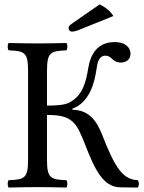

<svg xmlns="http://www.w3.org/2000/svg" viewBox="-20 -840 646 862"><path d="M191 -122V-324C305 -324 323 -291 362 -191C405 -81 442 0 520 1L599 2C605 -8 605 -21 599 -31C533 -34 498 -82 439 -234C412 -304 374 -347 305 -347V-352C381 -380 404 -466 413 -528C417 -557 423 -590 453 -590C466 -590 474 -585 485 -574C495 -564 509 -559 522 -559C543 -559 566 -570 566 -599C566 -622 548 -651 495 -651C416 -651 386 -595 376 -533C367 -477 353 -413 294 -381C270 -367 227 -366 191 -366V-523C191 -606 208 -611 278 -614C284 -620 284 -641 278 -647C234 -646 187 -645 148 -645C115 -645 66 -646 19 -647C13 -641 13 -620 19 -614C89 -611 106 -606 106 -523V-122C106 -39 89 -34 19 -31C13 -25 13 -4 19 2C64 1 113 0 149 0C185 0 233 1 278 2C284 -4 284 -25 278 -31C208 -34 191 -39 191 -122ZM427 -820 303 -734C290 -725 288 -720 288 -713C288 -705 294 -698 303 -698C312 -698 324 -701 345 -710L489 -768C476 -789 456 -807 427 -820Z"/></svg>

Font: Libertinus Math
Style: Regular
Weight: 400
Designer: Philipp H. Poll, Khaled Hosny
Foundry: Caleb Maclennan
Version: Version 7.050;RELEASE